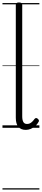

<svg xmlns="http://www.w3.org/2000/svg" viewBox="-20 -1035 339 1555"><path d="M189 17Q150 17 129 -7.5Q108 -32 108 -81V-996Q108 -1006 114 -1010.5Q120 -1015 133 -1015Q147 -1015 153.5 -1010.5Q160 -1006 160 -996V-93Q160 -63 169 -47Q178 -31 199 -31Q210 -31 220 -35Q230 -39 240 -48.5Q250 -58 260 -72Q266 -79 272.5 -79Q279 -79 286 -73Q292 -68 294.5 -61.5Q297 -55 293 -49Q282 -28 265 -13.5Q248 1 228.5 9Q209 17 189 17ZM0 490H299V500H0ZM0 -20H299V0H0ZM0 -505H299V-500H0ZM0 -1010H299V-1000H0Z"/></svg>

Font: Playwrite NG Modern Guides
Style: Regular
Weight: 400
Designer: Veronika Burian, José Scaglione
Foundry: TypeTogether
Version: Version 1.003